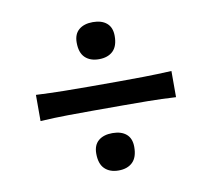

<svg xmlns="http://www.w3.org/2000/svg" viewBox="-64 -649 731 663"><g transform="rotate(-10 302.0 -317.0)"><path d="M300.8 -446.8Q270 -446.8 252.2 -463.9Q234.4 -481 234.4 -516.6Q234.4 -546.4 252.4 -561.5Q270.5 -576.7 301.3 -576.7Q332.5 -576.7 350.1 -561.5Q367.7 -546.4 367.7 -516.6Q367.7 -481 349.9 -463.9Q332 -446.8 300.8 -446.8ZM64.5 -271.5V-363.3Q114.7 -360.8 161.9 -360.1Q209 -359.4 250 -359.4H354Q395 -359.4 442.1 -360.1Q489.3 -360.8 539.6 -363.3V-271.5Q489.3 -274.4 442.1 -274.9Q395 -275.4 354 -275.4H250Q209 -275.4 161.9 -274.9Q114.7 -274.4 64.5 -271.5ZM300.8 -56.6Q270 -56.6 252.2 -74Q234.4 -91.3 234.4 -127.4Q234.4 -157.2 252.4 -172.4Q270.5 -187.5 301.3 -187.5Q332.5 -187.5 350.1 -172.4Q367.7 -157.2 367.7 -127.4Q367.7 -91.3 349.9 -74Q332 -56.6 300.8 -56.6Z"/></g></svg>

Font: Pinar-DS2-FD Medium
Style: Regular
Weight: 500
Designer: Amin Abedi
Version: Version 3.000